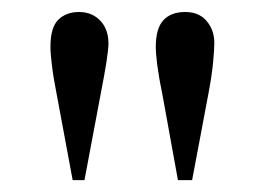

<svg xmlns="http://www.w3.org/2000/svg" viewBox="-20 -698 448 325"><path d="M163.6 -624.5Q163.6 -615.2 160.2 -593Q156.7 -570.8 149.9 -536.1L123 -393.1H103L76.2 -537.1Q70.3 -566.9 67.9 -587.2Q65.4 -607.4 65.4 -618.7Q65.4 -651.9 78.9 -664.8Q92.3 -677.7 113.8 -677.7Q135.7 -677.7 149.7 -663.1Q163.6 -648.4 163.6 -624.5ZM342.8 -625.5Q342.8 -615.7 340.8 -593.5Q338.9 -571.3 332 -535.2L305.2 -393.1H281.2L255.4 -535.2Q249 -566.4 246.3 -586.9Q243.7 -607.4 243.7 -618.7Q243.7 -649.9 256.6 -663.8Q269.5 -677.7 293.5 -677.7Q316.9 -677.7 329.8 -662.4Q342.8 -647 342.8 -625.5Z"/></svg>

Font: Doulos SIL Afr
Style: Regular
Weight: 400
Designer: Walt Agee, Victor Gaultney, Peter Martin, Debbi Hosken, Becca Hirsbrunner
Foundry: SIL International
Version: Version 5.000